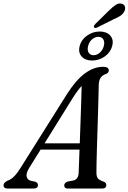

<svg xmlns="http://www.w3.org/2000/svg" viewBox="-56 -1098 748 1118"><path d="M113.5 -119.5Q95 -88.5 99.2 -69.5Q103.5 -50.5 124.5 -45L149 -40Q165 -34 165 -21Q165 0 138.5 0H-9Q-35.5 0 -35.5 -19.5Q-35 -35.5 -9 -47.5Q25.5 -57.5 66 -124L334.5 -551Q387 -633 439 -671Q491 -709 544 -709Q577.5 -709 577.5 -688Q577.5 -674 561 -667Q542 -661.5 531 -646.8Q520 -632 519 -603.5Q518.5 -580.5 517.5 -539.8Q516.5 -499 515 -448Q513.5 -397 511.8 -343Q510 -289 508.5 -239Q507 -189 506.2 -150.5Q505.5 -112 505.5 -92.5Q505.5 -70 514 -59.2Q522.5 -48.5 549.5 -39.5Q563 -33 563 -20.5Q563 0 537.5 0H338.5Q318 0 318 -18.5Q318 -33 337 -40.5L373.5 -47.5Q401 -55.5 402 -93Q403 -113 404.2 -148Q405.5 -183 407 -227H180.5ZM367.5 -527.5 203.5 -263.5H408.5Q410.5 -321.5 412.8 -383.8Q415 -446 416.8 -502.2Q418.5 -558.5 419.5 -597.5Q409 -586.5 396.2 -569.5Q383.5 -552.5 367.5 -527.5ZM578.5 -1036.5Q601 -1058.5 618.5 -1070Q636 -1081.5 653.5 -1076Q668.5 -1071.5 671.8 -1058.2Q675 -1045 668 -1031.5Q660 -1016 644.8 -1006Q629.5 -996 607 -986.5L508 -937Q495 -932.5 491 -940Q489 -944.5 492 -949.2Q495 -954 499 -958.5ZM480.5 -745.5Q441 -745.5 419.5 -769Q398 -792.5 408 -830.5Q417.5 -867.5 451.2 -891Q485 -914.5 524.5 -914.5Q565 -914.5 586 -890.8Q607 -867 597.5 -830.5Q587.5 -793 554 -769.2Q520.5 -745.5 480.5 -745.5ZM517 -883.5Q497.5 -883.5 480.2 -869Q463 -854.5 457 -830Q451 -806.5 460.2 -791.5Q469.5 -776.5 489 -776.5Q508.5 -776.5 525.5 -791.5Q542.5 -806.5 548.5 -830Q554.5 -854 545.5 -868.8Q536.5 -883.5 517 -883.5Z"/></svg>

Font: Fraunces 72pt Soft
Style: Italic
Weight: 400
Italic angle: -16°
Version: Version 1.000;[b76b70a41]